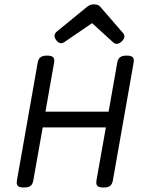

<svg xmlns="http://www.w3.org/2000/svg" viewBox="-20 -833 640 858"><path d="M545.4 -584.5Q525.9 -584.5 516.4 -577.1Q506.8 -569.8 503.9 -552.7L465.3 -334H183.1L221.7 -552.7Q224.6 -569.8 217.8 -577.1Q210.9 -584.5 190.9 -584.5H189.9Q170.4 -584.5 160.9 -577.1Q151.4 -569.8 148.4 -552.7L55.7 -26.9Q52.7 -9.8 59.6 -2.4Q66.4 4.9 86.4 4.9H87.4Q106.9 4.9 116.5 -2.4Q126 -9.8 128.9 -26.9L170.9 -263.7H453.1L411.1 -26.9Q408.2 -9.8 415 -2.4Q421.9 4.9 441.9 4.9H442.9Q462.4 4.9 471.9 -2.4Q481.4 -9.8 484.4 -26.9L577.1 -552.7Q580.1 -569.8 573.2 -577.1Q566.4 -584.5 546.4 -584.5ZM370.6 -803.7 234.9 -692.9Q214.4 -676.3 231 -653.8Q247.6 -631.3 267.6 -645L391.6 -729.5L485.8 -643.6Q502.9 -628.4 524.4 -648.4Q544.9 -668 528.8 -686.5L427.2 -803.7Q418.5 -813.5 400.4 -813.5Q382.8 -813.5 370.6 -803.7Z"/></svg>

Font: Courier Prime Sans
Style: Regular
Weight: 300
Italic angle: -10°
Designer: Alan Dague-Greene
Foundry: Quote-Unquote Apps
Version: Version 3.23